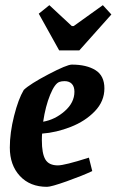

<svg xmlns="http://www.w3.org/2000/svg" viewBox="-20 -714 451 743"><path d="M143 -197Q142 -188 142 -171Q142 -120 155.5 -97Q169 -74 204 -74Q230 -74 324 -104L337 -52Q299 -34 238.5 -12.5Q178 9 162 9Q96 9 57 -33Q18 -75 18 -143Q18 -200 34.5 -265.5Q51 -331 72 -366Q96 -389 167.5 -426.5Q239 -464 258 -464Q315 -464 349.5 -442.5Q384 -421 384 -372Q384 -322 347 -283.5Q310 -245 254 -223Q198 -201 143 -197ZM147 -243Q193 -251 230.5 -284Q268 -317 268 -359Q268 -379 258 -389.5Q248 -400 230 -400Q218 -400 210 -397Q192 -391 174 -347Q156 -303 147 -243ZM130 -661 171 -694 258 -613H265L378 -694L411 -658L287 -519H209Z"/></svg>

Font: Grenze SemiBold
Style: Italic
Weight: 600
Italic angle: -10°
Designer: Renata Polastri
Foundry: Omnibus-Type
Version: Version 1.002; ttfautohint (v1.8)